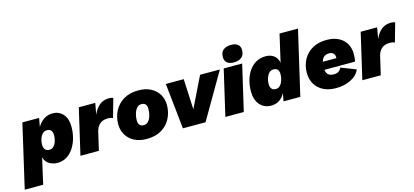

<svg xmlns="http://www.w3.org/2000/svg" viewBox="-125 -1279 4384 2031"><g transform="rotate(-15 2067.5 -263.5)"><path d="M-54 194 106 -500H289L272 -404Q298 -453 341.5 -481.5Q385 -510 438 -510Q506 -510 551 -461.5Q596 -413 596 -319Q596 -259 580.5 -200.5Q565 -142 534.5 -94.5Q504 -47 459 -18.5Q414 10 356 10Q309 10 268 -13Q227 -36 212 -89L148 194ZM308 -146Q338 -146 357 -167Q376 -188 385 -218.5Q394 -249 395 -277Q396 -313 381 -333Q366 -353 336 -353Q306 -353 286 -332.5Q266 -312 256 -281Q246 -250 246 -218Q246 -183 262.5 -164.5Q279 -146 308 -146Z M608 0 724 -500H904L882 -376Q907 -437 950 -473.5Q993 -510 1058 -510Q1074 -510 1084.5 -507.5Q1095 -505 1102 -501L1044 -296Q1035 -301 1022.5 -304Q1010 -307 991 -307Q932 -307 900 -277.5Q868 -248 857 -203L810 0Z M1333 10Q1255 10 1198.5 -19.5Q1142 -49 1111 -100.5Q1080 -152 1080 -218Q1080 -297 1114.5 -363.5Q1149 -430 1215.5 -470Q1282 -510 1378 -510Q1456 -510 1512.5 -480.5Q1569 -451 1600 -399.5Q1631 -348 1631 -282Q1631 -204 1597 -137Q1563 -70 1496.5 -30Q1430 10 1333 10ZM1341 -139Q1370 -139 1390.5 -162Q1411 -185 1421 -220.5Q1431 -256 1431 -294Q1431 -361 1370 -361Q1341 -361 1321 -338Q1301 -315 1290.5 -279.5Q1280 -244 1280 -207Q1280 -172 1296 -155.5Q1312 -139 1341 -139Z M2052 -500H2269L1978 0H1730L1677 -500H1873L1889 -166Z M2513 -500 2397 0H2195L2311 -500ZM2432 -534Q2384 -534 2358.5 -555.5Q2333 -577 2333 -616Q2333 -672 2365 -696.5Q2397 -721 2450 -721Q2497 -721 2523 -700Q2549 -679 2549 -639Q2549 -584 2517 -559Q2485 -534 2432 -534Z M2695 10Q2620 10 2573 -43.5Q2526 -97 2526 -193Q2526 -253 2541.5 -309.5Q2557 -366 2588 -411.5Q2619 -457 2665 -483.5Q2711 -510 2771 -510Q2825 -510 2861 -483Q2897 -456 2908 -403L2977 -704H3179L3016 0H2832L2848 -86Q2824 -41 2786.5 -15.5Q2749 10 2695 10ZM2790 -147Q2818 -147 2837 -168.5Q2856 -190 2866 -222Q2876 -254 2876 -287Q2876 -317 2862 -335.5Q2848 -354 2817 -354Q2786 -354 2766.5 -333Q2747 -312 2737 -281Q2727 -250 2727 -218Q2727 -187 2741 -167Q2755 -147 2790 -147Z M3406 9Q3330 9 3272 -19Q3214 -47 3181 -100Q3148 -153 3148 -229Q3148 -307 3182.5 -371Q3217 -435 3282 -472.5Q3347 -510 3438 -510Q3516 -510 3570 -482Q3624 -454 3652 -404.5Q3680 -355 3680 -292Q3680 -273 3678 -251Q3676 -229 3671 -210H3336Q3341 -171 3363 -154.5Q3385 -138 3419 -138Q3485 -138 3504 -190L3668 -126Q3642 -63 3570.5 -27Q3499 9 3406 9ZM3428 -366Q3360 -366 3342 -297H3490Q3491 -301 3491 -306Q3491 -334 3474 -350Q3457 -366 3428 -366Z M3695 0 3811 -500H3991L3969 -376Q3994 -437 4037 -473.5Q4080 -510 4145 -510Q4161 -510 4171.5 -507.5Q4182 -505 4189 -501L4131 -296Q4122 -301 4109.5 -304Q4097 -307 4078 -307Q4019 -307 3987 -277.5Q3955 -248 3944 -203L3897 0Z"/></g></svg>

Font: Prodigy Sans ExtraBold
Style: Italic
Weight: 800
Italic angle: -13°
Designer: Wei Huang
Foundry: Wei Huang
Version: Version 1.003; ttfautohint (v1.8.3)